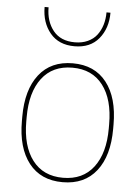

<svg xmlns="http://www.w3.org/2000/svg" viewBox="-55 -823 636 872"><g transform="rotate(5 263.0 -387.0)"><path d="M55.2 -254.9V-274.9Q55.2 -397.5 109.4 -466.8Q163.6 -536.1 263.2 -536.1Q362.8 -536.1 417 -466.8Q471.2 -397.5 471.2 -274.9V-254.9Q471.2 -132.3 417 -63.2Q362.8 5.9 263.2 5.9Q163.6 5.9 109.4 -63.2Q55.2 -132.3 55.2 -254.9ZM451.2 -254.9V-274.9Q451.2 -387.7 402.3 -451.9Q353.5 -516.1 263.2 -516.1Q172.9 -516.1 124 -451.9Q75.2 -387.7 75.2 -274.9V-254.9Q75.2 -142.6 124 -78.4Q172.9 -14.2 263.2 -14.2Q353.5 -14.2 402.3 -78.4Q451.2 -142.6 451.2 -254.9ZM112.8 -779.8H130.9Q130.9 -715.8 164.6 -673.8Q198.2 -631.8 263.2 -631.8Q296.4 -631.8 322 -643.6Q347.7 -655.3 363.3 -675.8Q378.9 -696.3 387 -722.7Q395 -749 395 -779.8H413.1Q413.1 -708.5 374 -661.1Q335 -613.8 263.2 -613.8Q191.4 -613.8 152.1 -661.1Q112.8 -708.5 112.8 -779.8Z"/></g></svg>

Font: Cooper Hewitt
Style: Thin
Weight: 701
Designer: Village Type and Design LLC
Foundry: Cooper Hewitt Smithsonian Design Museum
Version: 1.000